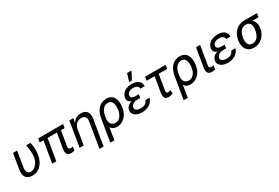

<svg xmlns="http://www.w3.org/2000/svg" viewBox="92 -2094 5250 3619"><g transform="rotate(-30 2717.0 -285.0)"><path d="M119.3 -545.5 63.9 -210.9C39.1 -57.9 109 9.9 227.3 9.9C392.8 9.9 485.1 -126.8 510.3 -277C525.9 -372.9 517.8 -485.8 497.5 -545.5H405.2C424.4 -464.5 434.7 -358.3 422.6 -277C403.4 -161.9 326.3 -70.3 236.5 -70.3C182.2 -70.3 136 -105.8 153.1 -209.5L208.5 -545.5Z M1209.2 -545.5H667.6L654.1 -464.5H735.4L658 0H747.2L824.6 -464.5H1027.7L973 -136.4C956 -30.5 998.2 7.1 1067.1 7.1C1101.6 7.1 1127.5 0 1143.8 -4.6L1157.3 -85.6C1147 -82.7 1128.9 -78.8 1113.3 -78.8C1084.2 -78.8 1054 -87.4 1062.5 -137.8L1116.5 -464.5H1195.7Z M1397.7 -327.1C1414.4 -420.1 1480.8 -473 1558.9 -473C1635.7 -473 1673.3 -422.9 1659.1 -339.1L1568.5 204.5H1658L1750.4 -346.6C1773.1 -484.7 1710.6 -552.6 1599.4 -552.6C1517.4 -552.6 1458.5 -515.3 1424.4 -459.2H1417.3L1431.5 -545.5H1345.2L1254.3 0H1343.8Z M1884.2 -280.5 1804.7 203.1H1893.8L1935 -56.1C1961.6 -13.8 2002.5 9.9 2067.5 9.9C2203.5 9.9 2305.4 -96.6 2331.3 -245.4L2332.7 -255.3C2358.3 -433.9 2295.8 -552.6 2149.5 -552.6C2022.4 -552.6 1914.4 -462.7 1884.2 -280.5ZM1961.6 -224.8 1970.5 -280.5C1985.1 -372.2 2038.7 -470.5 2135.7 -470.5C2231.9 -470.5 2258.2 -377.5 2241.1 -255.3L2239.7 -245.4C2223 -150.9 2168 -69.2 2074.2 -69.2C1976.9 -69.2 1955.6 -157.3 1961.6 -224.8Z M2726.6 -317.8H2660.2C2582.7 -317.8 2550.4 -346.9 2556.8 -391.3C2565.3 -440.7 2617.9 -474.4 2691.8 -474.4C2762.8 -474.4 2803.6 -443.2 2805.8 -394.5H2898.4C2902.3 -494.3 2829.9 -552.6 2705.6 -552.6C2579.5 -552.6 2484.4 -493.3 2467 -392.4C2459.5 -347.7 2469.1 -295.8 2545.8 -273.1C2455.6 -249.6 2424 -193.9 2415.8 -147.7C2400.6 -53.6 2485.8 9.9 2613.3 9.9C2742.5 9.9 2839.8 -56.1 2868.6 -159.1H2778.4C2753.2 -98.7 2708.5 -69.6 2629.6 -69.6C2549 -69.6 2502.1 -103.3 2509.9 -153.1C2518.8 -203.5 2574.2 -242.9 2648.4 -242.9H2714.8ZM2682.2 -607.2H2742.9L2829.2 -773.8H2734.4Z M3440.7 -545.5H2993.3L2979.8 -464.1H3153.8L3099.4 -138.8C3082 -32.7 3115.1 9.9 3191.4 9.9C3223.4 9.9 3252.8 5.7 3288 -17.4L3277.7 -88.1C3266 -81 3248.2 -73.2 3230.8 -73.2C3207.4 -73.2 3177.6 -73.9 3188.6 -134.9L3242.9 -464.1H3427.2Z M3482.2 -280.5 3402.7 203.1H3491.8L3533 -56.1C3559.7 -13.8 3600.5 9.9 3665.5 9.9C3801.5 9.9 3903.4 -96.6 3929.3 -245.4L3930.8 -255.3C3956.3 -433.9 3893.8 -552.6 3747.5 -552.6C3620.4 -552.6 3512.4 -462.7 3482.2 -280.5ZM3559.7 -224.8 3568.5 -280.5C3583.1 -372.2 3636.7 -470.5 3733.7 -470.5C3829.9 -470.5 3856.2 -377.5 3839.1 -255.3L3837.7 -245.4C3821 -150.9 3766 -69.2 3672.2 -69.2C3574.9 -69.2 3553.6 -157.3 3559.7 -224.8Z M4102.6 -545.5 4034.8 -136.4C4017.8 -30.5 4061.1 7.1 4130.3 7.1C4164.1 7.1 4188.9 1.4 4205.6 -3.2L4218.8 -85.6C4209.9 -82.7 4190.3 -78.8 4176.1 -78.8C4145.6 -78.8 4115.4 -87.4 4123.9 -137.8L4191.8 -545.5Z M4594.8 -317.8H4528.4C4451 -317.8 4418.7 -346.9 4425.1 -391.3C4433.6 -440.7 4486.2 -474.4 4560 -474.4C4631 -474.4 4671.9 -443.2 4674 -394.5H4766.7C4770.6 -494.3 4698.2 -552.6 4573.9 -552.6C4447.8 -552.6 4352.6 -493.3 4335.2 -392.4C4327.8 -347.7 4337.4 -295.8 4414.1 -273.1C4323.9 -249.6 4292.3 -193.9 4284.1 -147.7C4268.8 -53.6 4354 9.9 4481.5 9.9C4610.8 9.9 4708.1 -56.1 4736.9 -159.1H4646.7C4621.4 -98.7 4576.7 -69.6 4497.9 -69.6C4417.3 -69.6 4370.4 -103.3 4378.2 -153.1C4387.1 -203.5 4442.5 -242.9 4516.7 -242.9H4583.1Z M4858.7 -269.9 4855.8 -258.5C4831.7 -106.5 4900.2 9.9 5050.8 9.9C5200.6 9.9 5307.5 -109.7 5328.8 -238.6L5330.3 -248.6C5345.2 -334.9 5321 -404.8 5269.5 -446.7H5404.8L5418 -528.4H5138.8C4989.7 -528.4 4882.8 -416.2 4858.7 -269.9ZM4958.1 -258.5 4960.9 -269.9C4976.2 -364.7 5030.5 -446.7 5125.4 -446.7C5221.6 -446.7 5247.5 -364.7 5232.2 -269.9L5229.4 -258.5C5212.7 -158 5158.7 -71.7 5064.3 -71.7C4967.3 -71.7 4941.4 -158 4958.1 -258.5Z"/></g></svg>

Font: Margiela Sans Text
Style: Italic
Weight: 400
Italic angle: -9.39999°
Designer: Stefan Endress, Andreas Faust
Version: Version 1.100;FEAKit 1.0